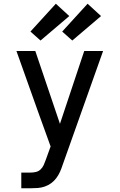

<svg xmlns="http://www.w3.org/2000/svg" viewBox="-20 -793 640 1028"><path d="M94 215V131H144Q159 131 173 127.5Q187 124 197.5 114Q208 104 214 90.5Q220 77 225 63L251 -9L188 -183L68 -520H169L301 -130L431 -520H532L315 91Q309 110 301 127.5Q293 145 281.5 160.5Q270 176 254.5 187.5Q239 199 220.5 205.5Q202 212 183 213.5Q164 215 144 215ZM367 -576 313 -624 449 -773 521 -707ZM197 -576 143 -624 279 -773 351 -707Z"/></svg>

Font: Zed Mono Medium Extended
Style: Regular
Weight: 500
Width: 7
Monospace: yes
Designer: Belleve Invis
Foundry: Belleve Invis
Version: Version 1.0.0; ttfautohint (v1.8.4)